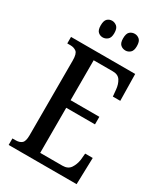

<svg xmlns="http://www.w3.org/2000/svg" viewBox="-221 -1005 951 1099"><g transform="rotate(30 254.5 -456.0)"><path d="M26 0V-43H47Q73 -43 87.5 -55.5Q102 -68 102 -107V-602Q102 -647 86 -659Q70 -671 47 -671H26V-714H450L453 -538H404L400 -581Q397 -615 382 -639Q367 -663 332 -663H205V-399H395V-349H205V-51H352Q388 -51 404.5 -75.5Q421 -100 426 -133L430 -176H480L475 0ZM334 -802Q315 -802 301.5 -814Q288 -826 288 -856Q288 -888 301.5 -900Q315 -912 334 -912Q351 -912 365 -900Q379 -888 379 -856Q379 -826 365 -814Q351 -802 334 -802ZM184 -802Q166 -802 153 -814Q140 -826 140 -856Q140 -888 153 -900Q166 -912 184 -912Q201 -912 215.5 -900Q230 -888 230 -856Q230 -826 215.5 -814Q201 -802 184 -802Z"/></g></svg>

Font: Noto Serif Thai ExtraCondensed Medium
Style: Regular
Weight: 500
Width: 2
Designer: Monotype Design Team
Foundry: Monotype Imaging Inc.
Version: Version 2.002; ttfautohint (v1.8.4.7-5d5b)